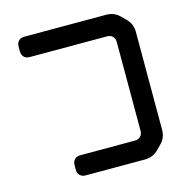

<svg xmlns="http://www.w3.org/2000/svg" viewBox="-99 -641 807 838"><g transform="rotate(-15 304.5 -222.0)"><path d="M151 70Q151 86 160.5 95.5Q170 105 186 105H455Q490 105 515 80L535 60Q560 35 560 0V-444Q560 -479 535 -504L515 -524Q490 -549 455 -549H84Q68 -549 58.5 -539.5Q49 -530 49 -514V-492Q49 -476 58.5 -466.5Q68 -457 84 -457H433Q449 -457 458.5 -447.5Q468 -438 468 -422V-21Q468 -5 458.5 4.5Q449 14 433 14H186Q170 14 160.5 23.5Q151 33 151 49Z"/></g></svg>

Font: WDXL Lubrifont SC
Style: Regular
Weight: 400
Designer: [WDXL Lubrifont] Copyright 2020-2022 (c) NightFurySL2001, Skr-ZERO; [ZCOOL QingKe HuangYou] Copyright 2018-2022 (c) The 
Version: Version 2.001;hotconv 1.1.1;makeotfexe 2.6.0